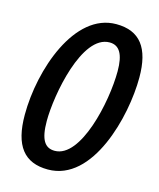

<svg xmlns="http://www.w3.org/2000/svg" viewBox="-111 -803 736 891"><g transform="rotate(15 257.5 -357.0)"><path d="M204 10C419 10 504 -324 504 -512C504 -654 451 -724 337 -724C137 -724 35 -426 35 -208C35 -59 90 10 204 10ZM212 -82C165 -82 141 -116 141 -207C141 -332 196 -634 329 -634C376 -634 399 -596 399 -514C399 -366 337 -82 212 -82Z"/></g></svg>

Font: Noto Sans UI Condensed Medium
Style: Italic
Weight: 500
Width: 3
Italic angle: -12°
Designer: Monotype Design Team
Foundry: Monotype Imaging Inc.
Version: Version 1.901